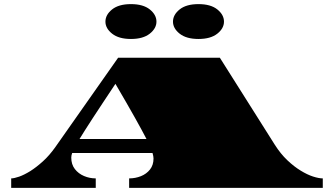

<svg xmlns="http://www.w3.org/2000/svg" viewBox="-20 -910 1596 930"><path d="M34.2 0V-45.9Q48.3 -45.9 72.8 -54.4Q97.2 -63 126.5 -81.1Q155.8 -99.6 187.5 -128.2Q219.2 -156.7 248.5 -198.2L552.2 -630.4H1044.9L1311 -209Q1338.9 -165 1371.6 -134Q1404.3 -103 1436.5 -83.5Q1468.3 -64 1496.3 -54.9Q1524.4 -45.9 1543.5 -45.9V0H605.5V-45.9Q635.3 -45.9 662.4 -56.6Q689.5 -67.4 706.5 -88.9Q723.6 -110.4 723.6 -142.1Q723.6 -152.8 718.8 -168.9H329.6Q325.2 -157.2 325.2 -146.5Q325.2 -113.8 342.5 -91.3Q359.9 -68.8 387 -57.4Q414.1 -45.9 443.8 -45.9V0ZM365.2 -236.8H689.5Q679.2 -256.3 665.5 -282Q651.9 -307.6 633.3 -340.3Q614.7 -373 591.6 -413.6Q568.4 -454.1 539.1 -503.9Q505.9 -453.6 478.5 -412.6Q451.2 -371.6 429.7 -338.4Q408.7 -305.7 392.6 -280.8Q376.5 -255.9 365.2 -236.8ZM941.4 -721.2Q882.8 -721.2 850.3 -746.8Q817.9 -772.5 817.9 -805.2Q817.9 -838.4 850.1 -864.3Q882.3 -890.1 941.4 -890.1Q1000.5 -890.1 1032.7 -864.3Q1064.9 -838.4 1064.9 -805.2Q1064.9 -772.5 1032.5 -746.8Q1000 -721.2 941.4 -721.2ZM614.3 -721.2Q555.7 -721.2 523.2 -746.8Q490.7 -772.5 490.7 -805.2Q490.7 -838.4 522.9 -864.3Q555.2 -890.1 614.3 -890.1Q673.3 -890.1 705.6 -864.3Q737.8 -838.4 737.8 -805.2Q737.8 -772.5 705.3 -746.8Q672.9 -721.2 614.3 -721.2Z"/></svg>

Font: Asset
Style: Regular
Weight: 400
Version: Version 1.003; ttfautohint (v1.8.4.7-5d5b)